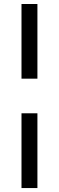

<svg xmlns="http://www.w3.org/2000/svg" viewBox="-20 -745 300 977"><path d="M170.4 -724.6V-344.7H89.4V-724.6ZM170.4 -168.5V211.9H89.4V-168.5Z"/></svg>

Font: Arimo Nerd Font
Style: Regular
Weight: 400
Designer: Steve Matteson
Foundry: Monotype Imaging Inc.
Version: Version 1.33;Nerd Fonts 3.2.1